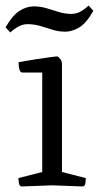

<svg xmlns="http://www.w3.org/2000/svg" viewBox="-26 -671 356 691"><path d="M54 0Q44 1 42 -12.5Q40 -26 40 -30L126 -52V-410H55Q48 -410 45 -418Q42 -426 41.5 -435Q41 -444 41 -447Q41 -447 60 -450.5Q79 -454 105 -458Q131 -462 153 -465Q175 -468 181 -468Q186 -465 191.5 -458Q197 -451 197 -440V-52L283 -30Q283 -26 281.5 -12.5Q280 1 269 0L162 -4ZM11 -554 -6 -573Q20 -617 45 -632.5Q70 -648 95 -648Q119 -648 141 -641.5Q163 -635 185.5 -628Q208 -621 231 -621Q248 -621 263 -629Q278 -637 293 -651L310 -632Q285 -588 259.5 -572.5Q234 -557 209 -557Q185 -557 163 -564Q141 -571 119 -577.5Q97 -584 73 -584Q57 -584 41.5 -576Q26 -568 11 -554Z"/></svg>

Font: Mate
Style: Regular
Weight: 400
Designer: Eduardo Rodriguez Tunni
Foundry: Eduardo Rodriguez Tunni
Version: Version 1.003; ttfautohint (v1.8.4.7-5d5b);gftools[0.9.24]